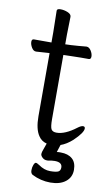

<svg xmlns="http://www.w3.org/2000/svg" viewBox="-94 -693 548 941"><g transform="rotate(10 180.0 -222.5)"><path d="M176 15Q149 8 135 -14Q113 -46 113 -110V-424H108Q107 -424 47 -420H46Q33 -420 24 -435Q15 -450 15 -463.5Q15 -477 26 -477H113V-528L111 -635Q111 -645 129 -645Q147 -645 165 -637.5Q183 -630 183 -617L181 -528V-480L209 -481Q245 -483 285 -487H286Q299 -487 308.5 -472Q318 -457 318 -443Q318 -429 307 -429H268Q240 -429 220 -428L181 -427V-108Q181 -68 188 -57Q195 -46 214 -46Q256 -46 310 -87Q327 -100 337 -100Q347 -100 347 -90Q347 -69 302 -26Q273 0 244 10L232 47Q237 46 242 46Q247 46 252 46Q288 46 309 64Q330 82 330 119Q330 156 302 178Q274 200 226.5 200Q179 200 135 178Q125 172 125 156.5Q125 141 130 129Q135 117 140.5 117Q146 117 158 125Q186 145 215.5 145Q245 145 256 139.5Q267 134 267 118Q267 92 230 92Q216 92 196 96H191Q178 96 168.5 87Q159 78 159 69.5Q159 61 165 46Q170 32 176 15Z"/></g></svg>

Font: LXGW WenKai
Style: Regular
Weight: 400
Designer: LXGW / Fontworks Inc.
Foundry: LXGW / Fontworks Inc.
Version: Version 1.520; June 14, 2025